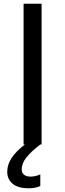

<svg xmlns="http://www.w3.org/2000/svg" viewBox="-20 -778 351 1034"><path d="M204 -758V0H197Q149 37 123 69Q97 101 97 134Q97 152 109 162.5Q121 173 144 173Q172 173 197 161V224Q169 236 135 236Q78 236 48.5 212Q19 188 19 147Q19 108 43 72Q67 36 114 0H107V-758Z"/></svg>

Font: Biryani
Style: Regular
Weight: 400
Designer: Dan Reynolds and Mathieu Réguer
Foundry: Dan Reynolds and Mathieu Réguer
Version: Version 1.004; ttfautohint (v1.1) -l 5 -r 5 -G 72 -x 0 -D la